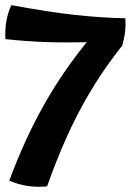

<svg xmlns="http://www.w3.org/2000/svg" viewBox="-24 -699 516 746"><path d="M451 -522Q358 -405 288.5 -275Q219 -145 159 25Q119 29 83 23.5Q47 18 12 3Q71 -156 144 -286.5Q217 -417 313 -535Q229 -533 155 -535.5Q81 -538 -3 -547Q-5 -585 1 -618Q7 -651 20 -679Q167 -652 267 -641Q367 -630 463 -628Q465 -603 462.5 -579Q460 -555 451 -522Z"/></svg>

Font: Atma SemiBold
Style: Regular
Weight: 600
Designer: Gregori Vincens, Jeremie Hornus, Riccardo Olocco, Yoann Minet.
Foundry: black foundry
Version: Version 1.102;PS 1.100;hotconv 1.0.86;makeotf.lib2.5.63406